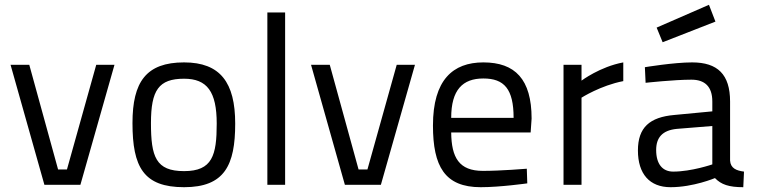

<svg xmlns="http://www.w3.org/2000/svg" viewBox="-20 -770 3162 800"><path d="M24 -500 165 0H315L457 -500H381L259 -64H222L102 -500Z M747 -510C589 -510 532 -429 532 -257C532 -74 578 10 747 10C916 10 960 -82 960 -255C960 -426 898 -510 747 -510ZM747 -57C629 -57 609 -117 609 -257C609 -394 641 -442 747 -442C843 -442 883 -388 883 -255C883 -123 865 -57 747 -57Z M1094 0H1168V-718H1094Z M1276 -500 1417 0H1567L1709 -500H1633L1511 -64H1474L1354 -500Z M1992 -58C1893 -58 1861 -113 1860 -218H2191L2195 -276C2195 -440 2126 -510 1994 -510C1867 -510 1784 -437 1784 -247C1784 -77 1833 10 1983 10C2064 10 2177 -6 2177 -6L2175 -67C2175 -67 2067 -58 1992 -58ZM1860 -279C1860 -396 1908 -443 1994 -443C2081 -443 2120 -399 2120 -279Z M2328 0H2403V-363C2403 -363 2483 -414 2577 -432V-510C2480 -492 2403 -434 2403 -434V-500H2328Z M3022 -347C3022 -460 2970 -510 2864 -510C2787 -510 2667 -490 2667 -490L2670 -425C2670 -425 2788 -438 2861 -438C2916 -438 2948 -410 2948 -347V-306L2790 -291C2687 -282 2638 -239 2638 -143C2638 -45 2687 10 2774 10C2869 10 2959 -28 2959 -28C2985 -1 3017 10 3077 10L3080 -55C3048 -59 3024 -69 3022 -101ZM2948 -245V-85C2948 -85 2861 -55 2785 -55C2740 -55 2714 -87 2714 -145C2714 -196 2739 -227 2800 -233ZM2716 -655 2741 -594 2961 -680 2934 -750Z"/></svg>

Font: TitilliumText22L
Style: 400 wt
Weight: 400
Designer: Campivisivi
Foundry: Campivisivi
Version: 1.000